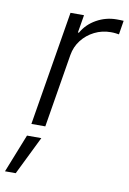

<svg xmlns="http://www.w3.org/2000/svg" viewBox="-134 -607 604 902"><g transform="rotate(10 168.0 -156.0)"><path d="M38.6 0 128.9 -545.9H193.4L179.2 -460.9H184.1Q207.5 -502.9 252.2 -528.1Q296.9 -553.2 348.1 -553.2Q356 -553.2 365.2 -553Q374.5 -552.7 381.3 -552.2L370.6 -485.8Q365.7 -486.8 355 -488Q344.2 -489.3 332 -489.3Q290 -489.3 253.9 -471.2Q217.8 -453.1 193.6 -421.9Q169.4 -390.6 162.6 -350.1L105 0ZM-44.9 240.7 27.8 57.6H96.2L6.3 240.7Z"/></g></svg>

Font: Inter Light
Style: Italic
Weight: 300
Italic angle: -9.3988°
Designer: Rasmus Andersson
Foundry: rsms
Version: Version 4.001;git-66647c0bb